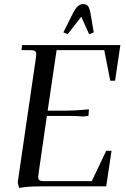

<svg xmlns="http://www.w3.org/2000/svg" viewBox="-20 -926 626 954"><path d="M67.9 -19 158.2 -637.2Q160.2 -650.9 160.2 -655.8Q160.2 -668.5 153.3 -672.6Q146.5 -676.8 127.9 -676.8H86.9L89.8 -702.1H578.1L551.8 -524.9H527.8L498 -676.8H261.2L216.8 -376H288.1Q355.5 -376 421.9 -382.8L419.9 -355L418.9 -350.1L392.1 -347.2Q365.2 -350.1 321.8 -350.1H212.9L171.9 -65.9Q169.9 -52.2 169.9 -46.9Q169.9 -34.2 176.8 -30Q183.6 -25.9 202.1 -25.9H436L507.8 -176.8H534.2L507.8 0H181.2Q116.2 0 75.2 7.8ZM294.9 -765.1 340.8 -856.9Q354.5 -883.8 366.5 -894.8Q378.4 -905.8 394 -905.8Q409.7 -905.8 417.7 -895Q425.8 -884.3 430.2 -856.9L445.8 -765.1L422.9 -755.9L383.8 -842.8L315.9 -755.9Z"/></svg>

Font: Dihjauti S
Style: Bold Italic
Weight: 700
Italic angle: -9°
Designer: T. Christopher White
Version: Version 3.0.0